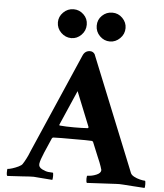

<svg xmlns="http://www.w3.org/2000/svg" viewBox="-58 -905 819 958"><g transform="rotate(5 352.0 -425.5)"><path d="M14.6 3.9Q10.7 0 10.7 -10.7Q10.7 -31.2 12.7 -31.2Q20.5 -31.2 36.1 -36.1Q51.8 -41 66.9 -48.3Q82 -55.7 85.9 -62.5Q93.8 -74.2 102.5 -91.3Q111.3 -108.4 115.2 -119.1L120.1 -130.9L335.9 -627Q346.7 -652.3 372.1 -652.3Q386.7 -652.3 395.5 -639.6L595.7 -144.5Q604.5 -122.1 612.8 -102.1Q621.1 -82 627.9 -64.5Q631.8 -54.7 645.5 -47.4Q659.2 -40 675.3 -36.1Q691.4 -32.2 700.2 -32.2Q704.1 -32.2 704.1 -15.6Q704.1 0 702.1 3.9L642.6 0Q614.3 -2 593.8 -3.4Q573.2 -4.9 560.5 -3.9L413.1 3.9Q409.2 0 409.2 -16.6Q409.2 -32.2 413.1 -32.2Q434.6 -32.2 457 -41.5Q479.5 -50.8 479.5 -66.4Q479.5 -67.4 474.1 -84Q468.8 -100.6 455.1 -131.8L425.8 -203.1Q421.9 -207 418.9 -207Q409.2 -208 385.7 -208Q362.3 -208 325.2 -208Q293 -208 268.1 -208Q243.2 -208 226.6 -207Q222.7 -207 219.7 -202.1L187.5 -127.9Q170.9 -88.9 168.5 -71.3Q166 -53.7 185.5 -43.9Q203.1 -35.2 216.3 -33.7Q229.5 -32.2 239.3 -32.2Q242.2 -31.2 242.2 -16.6Q242.2 -3.9 240.2 3.9Q196.3 1 176.3 -1Q156.2 -2.9 146.5 -3.4Q136.7 -3.9 125.5 -2.9Q114.3 -2 89.8 -0.5Q65.4 1 14.6 3.9ZM325.2 -266.6Q344.7 -266.6 361.8 -267.1Q378.9 -267.6 394.5 -268.6L397.5 -273.4L327.1 -448.2L251 -273.4Q251 -269.5 252.9 -269.5Q282.2 -266.6 325.2 -266.6ZM465.8 -709Q436.5 -709 415 -730.5Q393.6 -752 393.6 -782.2Q393.6 -812.5 415 -833Q436.5 -853.5 465.8 -853.5Q496.1 -853.5 517.1 -832Q538.1 -810.5 538.1 -782.2Q538.1 -752 516.1 -730.5Q494.1 -709 465.8 -709ZM272.5 -709Q243.2 -709 221.2 -730.5Q199.2 -752 199.2 -782.2Q199.2 -810.5 220.7 -832Q242.2 -853.5 272.5 -853.5Q300.8 -853.5 322.3 -833Q343.8 -812.5 343.8 -782.2Q343.8 -752 322.3 -730.5Q300.8 -709 272.5 -709Z"/></g></svg>

Font: Crimson Text Bold
Style: Bold
Weight: 700
Designer: Sebastian Kosch
Foundry: Sebastian Kosch
Version: Version 1.10 July 1, 2025